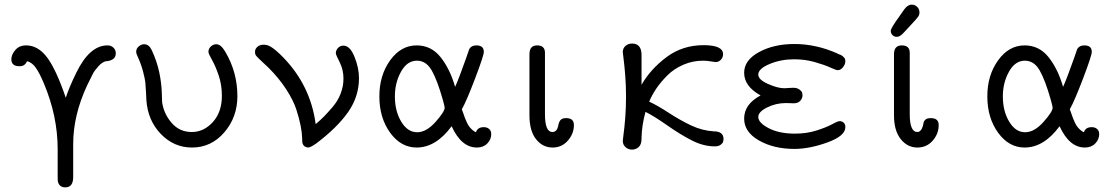

<svg xmlns="http://www.w3.org/2000/svg" viewBox="-20 -632 4766 829"><path d="M29 -376Q29 -396 46 -416Q63 -436 93 -436Q144 -436 183 -384.5Q222 -333 264 -210Q279 -256 308 -315Q309 -316 310 -319Q367 -436 444 -436Q460 -436 470 -426Q480 -416 480 -402Q480 -392 476 -385.5Q472 -379 466 -375.5Q460 -372 454.5 -370.5Q449 -369 444 -368H439Q422 -365 405 -346Q388 -327 381 -313.5Q374 -300 360 -271Q357 -266 356 -263Q296 -134 296 -10V132Q296 177 262 177Q236 177 230 152Q229 148 229 130V12Q229 -131 169 -273Q151 -316 134.5 -339.5Q118 -363 96 -368V-366Q95 -364 94 -362.5Q93 -361 91.5 -358.5Q90 -356 87.5 -354Q85 -352 82 -350Q79 -348 74.5 -347Q70 -346 64 -346Q29 -346 29 -376Z M568 -409Q568 -422 579 -431.5Q590 -441 602 -441Q623 -441 635 -416Q658 -366 667.5 -320.5Q677 -275 678.5 -234Q680 -193 680 -191Q687 -141 721 -101.5Q755 -62 808 -62Q860 -62 899 -105Q938 -148 938 -218Q938 -267 923.5 -308.5Q909 -350 894.5 -375Q880 -400 880 -408Q880 -422 890.5 -431.5Q901 -441 914 -441Q934 -441 953 -408Q1005 -320 1005 -217Q1005 -126 948.5 -60.5Q892 5 809 5Q731 5 674.5 -53.5Q618 -112 612 -200Q612 -203 610.5 -232Q609 -261 607.5 -276Q606 -291 598 -322Q590 -353 576 -384Q568 -400 568 -409Z M1081 -408Q1081 -421 1091.5 -430Q1102 -439 1118 -439Q1128 -439 1137 -436Q1146 -433 1157 -425Q1168 -417 1172 -413.5Q1176 -410 1189 -398L1202 -385Q1321 -263 1343 -96Q1365 -115 1377.5 -127.5Q1390 -140 1414 -167.5Q1438 -195 1450.5 -227Q1463 -259 1463 -293Q1463 -331 1446.5 -363.5Q1430 -396 1430 -402Q1430 -415 1439.5 -425Q1449 -435 1463 -435Q1491 -435 1510.5 -387Q1530 -339 1530 -295Q1530 -215 1483 -148Q1436 -81 1346 -13Q1320 5 1311 5Q1292 4 1286 -13Q1285 -15 1284.5 -37Q1284 -59 1278 -89.5Q1272 -120 1259.5 -159Q1247 -198 1216 -246Q1185 -294 1140 -339Q1127 -351 1114.5 -363Q1102 -375 1097 -379.5Q1092 -384 1087.5 -389.5Q1083 -395 1082 -398.5Q1081 -402 1081 -408Z M1618 -216Q1618 -307 1664.5 -371.5Q1711 -436 1779 -436Q1842 -436 1882.5 -385Q1923 -334 1945 -257Q1952 -271 1967 -311Q1982 -351 1994 -385Q2006 -419 2006 -420Q2015 -436 2037 -436Q2069 -436 2069 -408Q2069 -392 2031.5 -293.5Q1994 -195 1974 -160Q1975 -158 1980 -144Q1985 -130 1987 -124Q1989 -118 1995 -105Q2001 -92 2006 -85.5Q2011 -79 2019 -71.5Q2027 -64 2035 -61Q2042 -83 2069 -83Q2083 -83 2092 -75Q2101 -67 2101 -53Q2101 -30 2084 -12.5Q2067 5 2039 5Q1972 5 1930 -87Q1862 5 1779 5Q1711 5 1664.5 -59Q1618 -123 1618 -216ZM1685 -216Q1685 -152 1712.5 -106.5Q1740 -61 1781 -61Q1821 -61 1860.5 -105.5Q1900 -150 1900 -167Q1900 -172 1892 -201Q1868 -286 1844 -328Q1820 -370 1780 -370Q1738 -370 1711.5 -322.5Q1685 -275 1685 -216Z M2266 -134V-398Q2266 -436 2299 -436Q2333 -436 2333 -404V-139Q2333 -62 2365 -62Q2384 -62 2390 -87Q2390 -88 2391 -93.5Q2392 -99 2393.5 -102.5Q2395 -106 2398 -111Q2401 -116 2407.5 -119Q2414 -122 2423 -122H2425Q2458 -122 2458 -92Q2458 -55 2432 -25Q2406 5 2366 5Q2323 5 2294.5 -31Q2266 -67 2266 -134Z M2669 -24Q2669 -29 2672.5 -54Q2676 -79 2679.5 -122Q2683 -165 2683 -216Q2683 -263 2679.5 -307Q2676 -351 2672.5 -377.5Q2669 -404 2669 -407Q2669 -424 2681 -434Q2693 -444 2709 -444Q2750 -444 2750 -394V-266Q2789 -334 2858 -385.5Q2927 -437 3018 -437Q3102 -437 3102 -398Q3102 -384 3092.5 -374Q3083 -364 3070 -364Q3066 -364 3048.5 -367Q3031 -370 3016 -370Q2971 -370 2930.5 -352.5Q2890 -335 2861.5 -306.5Q2833 -278 2814 -250Q2795 -222 2783 -193Q2815 -179 2866.5 -145.5Q2918 -112 2965 -90Q3012 -68 3061 -65Q3104 -65 3104 -32Q3104 -26 3102 -19.5Q3100 -13 3091 -6.5Q3082 0 3067 0Q3018 0 2968.5 -25Q2919 -50 2860.5 -91Q2802 -132 2767 -149Q2751 -90 2750 -38V-33Q2750 -8 2737.5 3Q2725 14 2709 14Q2693 14 2681 3.5Q2669 -7 2669 -24Z M3193 -120Q3193 -182 3264 -220Q3193 -259 3193 -318Q3193 -372 3257 -407Q3321 -442 3410 -442Q3505 -442 3598 -400L3601 -398Q3604 -397 3606 -396.5Q3608 -396 3611.5 -394Q3615 -392 3617 -390.5Q3619 -389 3621.5 -386.5Q3624 -384 3626 -381.5Q3628 -379 3629 -375.5Q3630 -372 3630 -368Q3630 -355 3620 -342Q3610 -329 3597 -329Q3590 -329 3565 -340.5Q3540 -352 3498 -364Q3456 -376 3409 -376Q3351 -376 3302.5 -355.5Q3254 -335 3254 -310Q3254 -288 3296 -269.5Q3338 -251 3366 -251Q3369 -251 3383 -252Q3397 -253 3405 -253Q3421 -253 3431 -246Q3441 -239 3443 -232.5Q3445 -226 3445 -220Q3445 -208 3435.5 -197Q3426 -186 3407 -186Q3403 -186 3392 -186.5Q3381 -187 3373 -187Q3330 -187 3292 -168Q3254 -149 3254 -127Q3254 -102 3299 -78.5Q3344 -55 3412 -55Q3463 -55 3505.5 -68.5Q3548 -82 3572.5 -95.5Q3597 -109 3605 -109H3608Q3630 -105 3630 -83Q3630 -45 3552.5 -17Q3475 11 3410 11Q3321 11 3257 -25.5Q3193 -62 3193 -120Z M3863 -561Q3876 -580 3884 -591Q3899 -612 3917 -612Q3930 -612 3940 -602.5Q3950 -593 3950 -578Q3950 -568 3944 -559.5Q3938 -551 3909 -520Q3893 -503 3883 -492Q3866 -473 3853 -473H3852Q3841 -473 3833.5 -480.5Q3826 -488 3826 -499Q3826 -510 3863 -561ZM3840 -134V-398Q3840 -436 3874 -436Q3908 -436 3908 -404V-139Q3908 -62 3941 -62Q3947 -62 3952 -66Q3957 -70 3960 -76Q3963 -82 3964.5 -87.5Q3966 -93 3967 -98L3968 -104Q3975 -122 3997 -122H3999Q4033 -122 4033 -92Q4033 -54 4007 -24.5Q3981 5 3941 5Q3898 5 3869 -31.5Q3840 -68 3840 -134Z M4243 -216Q4243 -307 4289.5 -371.5Q4336 -436 4404 -436Q4467 -436 4507.5 -385Q4548 -334 4570 -257Q4577 -271 4592 -311Q4607 -351 4619 -385Q4631 -419 4631 -420Q4640 -436 4662 -436Q4694 -436 4694 -408Q4694 -392 4656.5 -293.5Q4619 -195 4599 -160Q4600 -158 4605 -144Q4610 -130 4612 -124Q4614 -118 4620 -105Q4626 -92 4631 -85.5Q4636 -79 4644 -71.5Q4652 -64 4660 -61Q4667 -83 4694 -83Q4708 -83 4717 -75Q4726 -67 4726 -53Q4726 -30 4709 -12.5Q4692 5 4664 5Q4597 5 4555 -87Q4487 5 4404 5Q4336 5 4289.5 -59Q4243 -123 4243 -216ZM4310 -216Q4310 -152 4337.5 -106.5Q4365 -61 4406 -61Q4446 -61 4485.5 -105.5Q4525 -150 4525 -167Q4525 -172 4517 -201Q4493 -286 4469 -328Q4445 -370 4405 -370Q4363 -370 4336.5 -322.5Q4310 -275 4310 -216Z"/></svg>

Font: CMU Typewriter Text
Style: Regular
Weight: 500
Monospace: yes
Version: Version 0.7.0